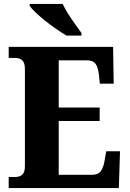

<svg xmlns="http://www.w3.org/2000/svg" viewBox="-20 -951 657 971"><path d="M316 -771Q293 -785 264.5 -804.5Q236 -824 208.5 -846Q181 -868 160 -888Q139 -908 130 -921V-931H297Q307 -909 324 -882Q341 -855 360 -829Q379 -803 392 -784V-771ZM24 0V-56H58Q79 -56 92.5 -67.5Q106 -79 106 -111V-601Q106 -634 92.5 -646Q79 -658 58 -658H24V-714H552L555 -528H485L480 -575Q476 -611 463 -628.5Q450 -646 418 -646H277V-407H484V-339H277V-67H446Q477 -67 490.5 -86.5Q504 -106 509 -139L517 -186H587L581 0Z"/></svg>

Font: Noto Serif SemiCondensed ExtraBold
Style: Regular
Weight: 800
Width: 4
Designer: Monotype Design Team
Foundry: Monotype Imaging Inc.
Version: Version 2.015